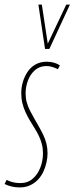

<svg xmlns="http://www.w3.org/2000/svg" viewBox="-36 -810 326 840"><path d="M-16 -5 -7 -23Q3 -18 12.5 -15Q22 -12 32.5 -10.5Q43 -9 53 -9Q85 -9 107 -28Q129 -47 140.5 -77Q152 -107 152 -139Q152 -161 147 -180Q142 -199 133.5 -216.5Q125 -234 114.5 -250.5Q104 -267 94 -284Q84 -301 75.5 -319.5Q67 -338 62 -358.5Q57 -379 57 -403Q57 -426 63.5 -449.5Q70 -473 83.5 -494Q97 -515 118.5 -527.5Q140 -540 169 -540Q186 -540 201 -535.5Q216 -531 226 -524L217 -507Q210 -511 202 -514Q194 -517 185.5 -519Q177 -521 166 -521Q138 -521 117.5 -503.5Q97 -486 86.5 -458.5Q76 -431 76 -401Q76 -381 81 -362.5Q86 -344 95 -326.5Q104 -309 114 -291.5Q124 -274 134 -256.5Q144 -239 153 -220.5Q162 -202 167 -182Q172 -162 172 -140Q172 -121 167.5 -100Q163 -79 154 -59.5Q145 -40 130.5 -24.5Q116 -9 96 0.5Q76 10 50 10Q32 10 15 6Q-2 2 -16 -5ZM270 -790 180 -596H161L132 -790H147L173 -619L254 -790Z"/></svg>

Font: Georama ExtraCondensed Thin
Style: Italic
Weight: 100
Width: 2
Italic angle: -9°
Designer: Jean-Baptiste Levee
Foundry: Production Type
Version: Version 1.001